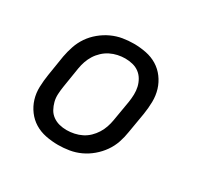

<svg xmlns="http://www.w3.org/2000/svg" viewBox="-121 -669 842 819"><g transform="rotate(30 300.0 -260.0)"><path d="M254 8Q223 8 193 2Q163 -4 138.5 -19Q114 -34 96.5 -57.5Q79 -81 70.5 -109Q62 -137 63 -168Q64 -199 69 -230L85 -330Q90 -357 99 -383.5Q108 -410 124 -433.5Q140 -457 163 -476Q186 -495 212 -507Q238 -519 265 -523.5Q292 -528 319 -528Q350 -528 380 -522Q410 -516 434.5 -501Q459 -486 476.5 -462.5Q494 -439 502.5 -411Q511 -383 510.5 -352Q510 -321 505 -290L488 -190Q484 -163 475 -136.5Q466 -110 449.5 -86.5Q433 -63 410.5 -44Q388 -25 362 -13Q336 -1 308.5 3.5Q281 8 254 8ZM254 -65Q272 -65 291 -69Q310 -73 327 -81.5Q344 -90 358 -103.5Q372 -117 382 -133Q392 -149 398 -166.5Q404 -184 407 -202L424 -302Q427 -321 427.5 -340Q428 -359 424 -376.5Q420 -394 411 -409.5Q402 -425 388 -435.5Q374 -446 356 -450.5Q338 -455 319 -455Q301 -455 282.5 -451Q264 -447 247 -438.5Q230 -430 215.5 -416.5Q201 -403 191 -387Q181 -371 175 -353.5Q169 -336 166 -318L150 -218Q147 -199 146 -180Q145 -161 149.5 -143.5Q154 -126 162.5 -110.5Q171 -95 185.5 -84.5Q200 -74 217.5 -69.5Q235 -65 254 -65Z"/></g></svg>

Font: Iosevka Plex Etoile
Style: Italic
Weight: 400
Italic angle: -9°
Designer: Belleve Invis
Foundry: Belleve Invis
Version: Version 25.1.1; ttfautohint (v1.8.4)